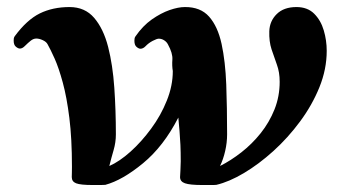

<svg xmlns="http://www.w3.org/2000/svg" viewBox="-20 -515 974 542"><path d="M242.2 7.3Q207 7.3 194.8 2.4Q182.6 -2.4 182.6 -15.1Q182.6 -19.5 182.9 -27.3Q183.1 -35.2 183.1 -44.4Q183.1 -123.5 175.8 -182.1Q168.5 -240.7 157.2 -282Q146 -323.2 134.3 -349.4Q122.6 -375.5 114.3 -390.1Q110.8 -397 100.8 -401.6Q90.8 -406.2 82.5 -406.2Q74.7 -406.2 67.1 -400.4Q59.6 -394.5 49.8 -384.8Q43 -377.9 36.1 -377.9Q31.2 -377.9 24.9 -383.1Q18.6 -388.2 18.6 -400.4Q18.6 -403.3 19 -406.5Q19.5 -409.7 21.5 -412.6Q55.7 -459 92.3 -477.1Q128.9 -495.1 176.3 -495.1Q219.7 -495.1 245.8 -464.6Q272 -434.1 285.2 -382.8Q298.3 -331.5 302.7 -267.3Q307.1 -203.1 307.1 -135.7Q307.1 -113.3 300.8 -91.6Q294.4 -69.8 288.6 -46.4Q317.4 -59.1 348.4 -86.9Q379.4 -114.7 406.7 -151.9Q434.1 -189 450.9 -231Q467.8 -272.9 467.8 -314.5Q465.3 -329.1 466.6 -346.9Q467.8 -364.7 454.1 -389.6Q450.7 -396.5 443.6 -401.1Q436.5 -405.8 428.2 -405.8Q422.9 -405.8 411.1 -399.7Q399.4 -393.6 390.6 -384.3Q383.8 -377.4 376.5 -377.4Q371.6 -377.4 365.5 -382.6Q359.4 -387.7 359.4 -399.9Q359.4 -402.8 359.9 -406.2Q360.4 -409.7 362.3 -412.1Q382.8 -441.9 408.4 -460Q434.1 -478 458.7 -486.6Q483.4 -495.1 501.5 -495.1Q545.9 -495.6 570.3 -468Q594.7 -440.4 605.5 -391.1Q616.2 -341.8 618.7 -276.4Q621.1 -210.9 621.1 -135.7Q621.1 -112.3 615.7 -88.9Q610.4 -65.4 601.1 -46.4Q631.3 -61.5 661.4 -85Q691.4 -108.4 715.8 -138.9Q740.2 -169.4 754.9 -206.1Q769.5 -242.7 769.5 -284.2Q769.5 -311 761.7 -332.3Q753.9 -353.5 746.6 -375.7Q739.3 -397.9 740.2 -426.8Q741.2 -455.6 761.2 -475.3Q781.2 -495.1 816.9 -495.1Q848.1 -495.1 866.9 -476.3Q885.7 -457.5 894 -429.2Q902.3 -400.9 902.3 -371.6Q902.3 -319.8 881.8 -269Q861.3 -218.3 827.1 -172.1Q793 -126 751.7 -88.6Q710.4 -51.3 668.5 -26.4Q626.5 -1.5 590.8 6.8Q589.4 7.3 582.5 7.3Q575.7 7.3 551.3 7.3Q516.1 7.3 502.2 2.4Q488.3 -2.4 488.3 -15.1Q488.3 -19.5 489.3 -33.4Q490.2 -47.4 490.2 -59.6Q490.2 -85.9 489.3 -106.2Q488.3 -126.5 486.8 -144.8Q485.4 -163.1 483.4 -183.1Q441.9 -102.1 383.8 -54.2Q325.7 -6.3 277.3 6.8Q275.9 7.3 242.2 7.3Z"/></svg>

Font: Gelasio
Style: Italic
Weight: 400
Italic angle: -8.5°
Designer: Eben Sorkin
Foundry: Eben Sorkin
Version: Version 1.008